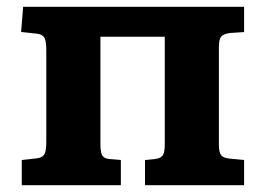

<svg xmlns="http://www.w3.org/2000/svg" viewBox="-20 -544 776 564"><path d="M44 0V-74L89 -79Q105 -81 110.5 -91Q116 -101 116 -127V-397Q116 -423 110.5 -433Q105 -443 89 -445L42 -450L48 -524H697V-450L655 -447Q635 -444 629 -435.5Q623 -427 623 -406V-119Q623 -98 629 -89Q635 -80 655 -78L697 -74V0H406V-74L436 -77Q452 -79 458 -87.5Q464 -96 464 -119V-436H275V-122Q275 -99 279.5 -89Q284 -79 300 -77L335 -74V0Z"/></svg>

Font: Literata 7pt
Style: Bold
Weight: 700
Designer: Latin by Veronika Burian and Jose Scaglione. Greek by Irene Vlachou. Cyrillic by Vera Evstafieva.
Foundry: TypeTogether
Version: Version 3.002